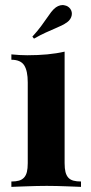

<svg xmlns="http://www.w3.org/2000/svg" viewBox="-20 -730 355 750"><path d="M232.4 -92.8Q232.4 -71.8 235.8 -58.1Q239.3 -44.4 246.8 -36.1Q254.4 -27.8 266.6 -24.4Q278.8 -21 296.4 -21V0Q286.6 -0.5 272 -1Q257.3 -1.5 239.5 -2.2Q221.7 -2.9 201.9 -3.4Q182.1 -3.9 162.6 -3.9Q143.1 -3.9 122.8 -3.4Q102.5 -2.9 84 -2.2Q65.4 -1.5 49.8 -1Q34.2 -0.5 24.4 0V-21Q42 -21 54 -24.4Q65.9 -27.8 73.7 -36.1Q81.5 -44.4 85 -58.1Q88.4 -71.8 88.4 -92.8V-408.2Q88.4 -453.1 74.5 -474.9Q60.5 -496.6 24.4 -496.6V-517.6Q40 -516.1 55.7 -515.1Q71.3 -514.2 86.4 -514.2Q128.4 -514.2 164.6 -517.6Q200.7 -521 232.4 -528.3ZM254.4 -695.8Q263.2 -683.6 259.8 -668.5Q258.3 -662.1 254.2 -655.5Q250 -648.9 243.2 -644Q232.9 -636.2 221.2 -630.6Q209.5 -625 194.1 -618.4Q178.7 -611.8 158.7 -602.8Q138.7 -593.8 112.8 -579.1L106.4 -586.9Q127 -609.4 140.1 -627.2Q153.3 -645 162.6 -658.7Q171.9 -672.4 179.9 -682.9Q188 -693.4 198.2 -701.2Q206.5 -707 215.6 -709.2Q224.6 -711.4 232.9 -709Q245.6 -707 254.4 -695.8Z"/></svg>

Font: SVN-Playfair Display
Style: Bold
Weight: 700
Designer: Claus Eggers Sørensen
Foundry: Claus Eggers Sørensen
Version: Version 1.004;PS 001.004;hotconv 1.0.70;makeotf.lib2.5.58329